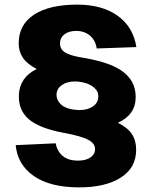

<svg xmlns="http://www.w3.org/2000/svg" viewBox="-20 -746 659 832"><path d="M323 66Q198 66 127 17Q56 -32 48 -117L221 -125Q228 -90 252 -70Q276 -50 318 -50Q353 -50 372.5 -64Q392 -78 392 -100Q392 -111 385.5 -121Q379 -131 363.5 -139.5Q348 -148 322 -155.5Q296 -163 258 -170Q150 -190 104 -230Q58 -270 62 -338Q64 -373 82.5 -400.5Q101 -428 139 -447Q97 -469 79 -496Q61 -523 61 -558Q61 -639 127.5 -682.5Q194 -726 315 -726Q422 -726 489.5 -678Q557 -630 571 -542L399 -536Q394 -571 370 -591.5Q346 -612 310 -612Q278 -612 259 -597Q240 -582 240 -558Q240 -533 261 -519.5Q282 -506 327 -498Q384 -489 428.5 -475.5Q473 -462 504 -441.5Q535 -421 551.5 -392.5Q568 -364 568 -325Q568 -249 491 -214Q533 -193 551.5 -165Q570 -137 570 -97Q570 -19 503.5 23.5Q437 66 323 66ZM323 -269Q360 -269 383 -285Q406 -301 406 -328Q406 -345 396.5 -357Q387 -369 372.5 -377Q358 -385 340 -389Q322 -393 305 -393Q270 -393 247.5 -377Q225 -361 225 -335Q225 -309 248.5 -290Q272 -271 323 -269Z"/></svg>

Font: Geist ExtBd
Style: Regular
Weight: 400
Designer: Basement.studio, Andrés Briganti, Mateo Zaragoza
Foundry: Basement.studio, Vercel, Andrés Briganti, Guido Ferreyra, Mateo Zaragoza
Version: Version 1.401